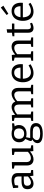

<svg xmlns="http://www.w3.org/2000/svg" viewBox="1831 -2678 1086 4788"><g transform="rotate(-90 2374.0 -284.0)"><path d="M452 -63 529 -47V-1L386 5L375 -82Q333 -38 284 -14.5Q235 9 188 9Q127 9 88.5 -30Q50 -69 50 -141Q50 -223 100.5 -256.5Q151 -290 246 -290H367V-372Q367 -473 259 -473Q211 -473 152 -455L142 -373H86L78 -500Q195 -538 279 -538Q362 -538 407 -501Q452 -464 452 -388ZM216 -55Q250 -55 289.5 -74.5Q329 -94 367 -129V-234H260Q192 -234 164 -213.5Q136 -193 136 -147Q136 -102 158 -78.5Q180 -55 216 -55Z M1067 -63 1145 -47V-1L1001 5L991 -79Q944 -35 893 -13Q842 9 794 9Q724 9 682.5 -33.5Q641 -76 641 -159V-463L564 -480V-526L726 -532V-173Q726 -115 752.5 -86Q779 -57 827 -57Q863 -57 903.5 -75.5Q944 -94 982 -131V-463L905 -480V-526L1067 -532Z M1502 -74Q1599 -74 1649 -37Q1699 0 1699 71Q1699 153 1631.5 196Q1564 239 1433 239Q1316 239 1257 205.5Q1198 172 1198 108Q1198 29 1291 -21Q1251 -30 1251 -65Q1251 -78 1260 -100.5Q1269 -123 1303 -195Q1220 -243 1220 -348Q1220 -437 1278 -487.5Q1336 -538 1438 -538Q1498 -538 1547 -519L1692 -526L1693 -475L1616 -460Q1650 -420 1650 -356Q1650 -268 1591 -216.5Q1532 -165 1433 -165Q1385 -165 1346 -177L1326 -74ZM1306 -350Q1306 -290 1338.5 -257.5Q1371 -225 1432 -225Q1496 -225 1530.5 -258.5Q1565 -292 1565 -354Q1565 -415 1532.5 -446.5Q1500 -478 1437 -478Q1374 -478 1340 -445Q1306 -412 1306 -350ZM1617 78Q1617 35 1584.5 13Q1552 -9 1488 -9H1343Q1274 38 1274 91Q1274 133 1315 154Q1356 175 1440 175Q1530 175 1573.5 151Q1617 127 1617 78Z M2576 -63 2654 -46V0H2419V-46L2491 -61V-354Q2491 -412 2466 -441.5Q2441 -471 2399 -471Q2364 -471 2324 -452Q2284 -433 2245 -396Q2246 -389 2246 -376V-63L2318 -46V0H2089V-46L2161 -61V-354Q2161 -412 2136 -441.5Q2111 -471 2069 -471Q2033 -471 1993 -452.5Q1953 -434 1915 -398V-62L1987 -46V0H1753V-46L1830 -62V-463L1753 -480V-526L1896 -533L1906 -448Q1951 -492 2003 -515Q2055 -538 2103 -538Q2149 -538 2183.5 -514.5Q2218 -491 2235 -445Q2281 -490 2333 -514Q2385 -538 2432 -538Q2496 -538 2536 -496Q2576 -454 2576 -373Z M3137 -115 3167 -67Q3113 -29 3056.5 -10Q3000 9 2946 9Q2878 9 2826.5 -21.5Q2775 -52 2746 -112Q2717 -172 2717 -256Q2717 -342 2747 -405.5Q2777 -469 2832.5 -503.5Q2888 -538 2962 -538Q3065 -538 3117 -475Q3169 -412 3169 -307Q3169 -277 3166 -257H2805Q2807 -163 2849 -109.5Q2891 -56 2966 -56Q3046 -56 3137 -115ZM2808 -316H3082Q3082 -385 3051 -429Q3020 -473 2956 -473Q2893 -473 2855 -431Q2817 -389 2808 -316Z M3757 -63 3835 -46V0H3599V-46L3672 -61V-353Q3672 -412 3645.5 -441.5Q3619 -471 3571 -471Q3535 -471 3494.5 -452.5Q3454 -434 3416 -398V-62L3490 -46V0H3254V-46L3331 -62V-463L3254 -480V-526L3397 -533L3407 -448Q3453 -493 3504.5 -515.5Q3556 -538 3605 -538Q3674 -538 3716 -495.5Q3758 -453 3757 -372Z M4201 -30Q4129 9 4067 9Q4012 9 3982 -24.5Q3952 -58 3952 -125V-469H3863V-516L3952 -529V-647L4038 -661V-529H4182L4180 -469H4038V-136Q4038 -56 4100 -56Q4135 -56 4184 -79Z M4668 -115 4698 -67Q4644 -29 4587.5 -10Q4531 9 4477 9Q4409 9 4357.5 -21.5Q4306 -52 4277 -112Q4248 -172 4248 -256Q4248 -342 4278 -405.5Q4308 -469 4363.5 -503.5Q4419 -538 4493 -538Q4596 -538 4648 -475Q4700 -412 4700 -307Q4700 -277 4697 -257H4336Q4338 -163 4380 -109.5Q4422 -56 4497 -56Q4577 -56 4668 -115ZM4339 -316H4613Q4613 -385 4582 -429Q4551 -473 4487 -473Q4424 -473 4386 -431Q4348 -389 4339 -316ZM4626 -743 4425 -619 4394 -662 4579 -807Z"/></g></svg>

Font: Bitter Pro
Style: Regular
Weight: 400
Designer: Sol Matas, and Bitter project Authors
Foundry: Sol Matas
Version: Version 1.010